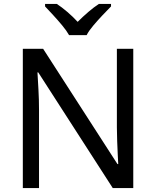

<svg xmlns="http://www.w3.org/2000/svg" viewBox="-20 -964 800 984"><path d="M663 0H558L176 -593H172Q174 -558 177 -506Q180 -454 180 -399V0H97V-714H201L582 -123H586Q585 -139 583.5 -171Q582 -203 580.5 -241Q579 -279 579 -311V-714H663ZM334 -784Q321 -807 299 -833.5Q277 -860 253 -886Q229 -912 211 -931V-944H271Q297 -927 325 -903Q353 -879 378 -852Q405 -879 433 -903Q461 -927 487 -944H549V-931Q530 -912 505.5 -886Q481 -860 458.5 -833.5Q436 -807 424 -784Z"/></svg>

Font: TSCustom
Style: Regular
Weight: 400
Designer: Monotype Design Team
Foundry: Monotype Imaging Inc.
Version: Version 2.004; ttfautohint (v1.8.3) -l 8 -r 50 -G 200 -x 14 